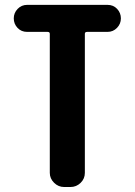

<svg xmlns="http://www.w3.org/2000/svg" viewBox="-20 -750 540 770"><path d="M411.1 -730.5Q434.6 -730.5 449.7 -714.4Q464.8 -698.2 464.8 -676.3Q464.8 -654.3 449.2 -638.2Q433.6 -622.1 411.1 -622.1H329.1Q320.3 -622.1 320.3 -614.3V-56.6Q320.3 -33.2 303.2 -16.6Q286.1 0 262.7 0H237.3Q213.9 0 196.8 -17.1Q179.7 -34.2 179.7 -56.6V-614.3Q179.7 -622.1 170.9 -622.1H88.9Q65.4 -622.1 50.3 -638.2Q35.2 -654.3 35.2 -676.3Q35.2 -698.2 50.8 -714.4Q66.4 -730.5 88.9 -730.5Z"/></svg>

Font: Rounded Mgen+ 1mn bold
Style: Bold
Weight: 700
Designer: [Source Han Sans]
Ryoko NISHIZUKA  (kana & ideographs); Paul D. Hunt (Latin, Greek & Cyrillic); Wenlong ZHANG  (bopomofo
Version: Version 1.059.20150602